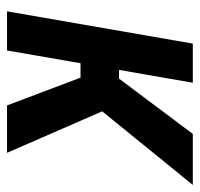

<svg xmlns="http://www.w3.org/2000/svg" viewBox="-31 -537 568 546"><g transform="rotate(90 253.0 -264.0)"><path d="M215.3 -528.3 123.5 0H12.2L104 -528.3ZM505.9 -528.3 246.6 -209H134.3L137.7 -318.4H203.6L360.8 -528.3ZM279.8 0 191.4 -233.9 284.7 -297.9 414.6 0Z"/></g></svg>

Font: Roboto Condensed Medium
Style: Italic
Weight: 500
Italic angle: -12°
Designer: Christian Robertson
Foundry: Google
Version: Version 3.0; 2020